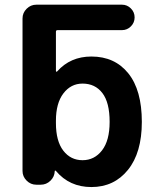

<svg xmlns="http://www.w3.org/2000/svg" viewBox="-20 -793 651 803"><path d="M438.5 -283.2Q438.5 -364.3 408.2 -403.8Q377.9 -443.4 325.2 -443.4Q276.4 -443.4 245.1 -402.3Q213.9 -361.3 213.9 -288.1V-278.3Q213.9 -203.1 244.6 -163.1Q275.4 -123 325.2 -123Q375 -123 406.7 -164.1Q438.5 -205.1 438.5 -283.2ZM213.9 -78.1Q211.9 -80.1 210.4 -79.6Q209 -79.1 209 -77.1Q208 -53.7 190.9 -37.1Q173.8 -20.5 150.4 -20.5H131.8Q108.4 -20.5 91.3 -37.6Q74.2 -54.7 74.2 -78.1V-715.8Q74.2 -739.3 91.3 -756.3Q108.4 -773.4 131.8 -773.4H490.2Q511.7 -773.4 527.3 -757.8Q543 -742.2 543 -720.2Q543 -698.2 527.3 -682.6Q511.7 -667 490.2 -667H220.7Q213.9 -667 213.9 -660.2V-496.1Q213.9 -494.1 215.8 -493.2Q217.8 -492.2 218.8 -494.1Q274.4 -556.6 362.3 -556.6Q460 -556.6 516.6 -486.3Q573.2 -416 573.2 -283.2Q573.2 -154.3 515.1 -82.5Q457 -10.7 362.3 -10.7Q270.5 -10.7 213.9 -78.1Z"/></svg>

Font: Gen Jyuu Gothic P Bold
Style: Bold
Weight: 700
Designer: [Source Han Sans]
Ryoko NISHIZUKA  (kana & ideographs); Paul D. Hunt (Latin, Greek & Cyrillic); Wenlong ZHANG  (bopomofo
Version: Version 1.002.20150607